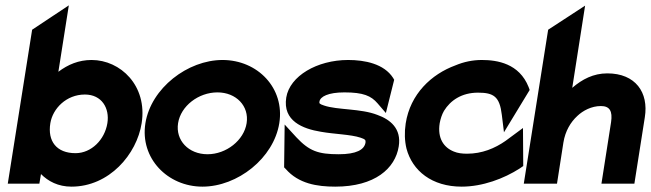

<svg xmlns="http://www.w3.org/2000/svg" viewBox="-20 -686 2431 717"><path d="M9 0H127L133 -36C160 -9 197 11 247 11C388 11 491 -110 509 -226C531 -366 430 -462 322 -462C274 -462 234 -445 198 -418L237 -666L100 -575ZM168 -226C177 -281 228 -333 297 -333C360 -333 390 -282 381 -226C371 -164 321 -114 262 -114C191 -114 157 -159 168 -226Z M523 -226C502 -95 606 11 736 11C867 11 1002 -95 1023 -226C1044 -357 942 -462 811 -462C681 -462 544 -357 523 -226ZM645 -226C655 -290 721 -341 792 -341C862 -341 911 -290 901 -226C891 -162 825 -110 755 -110C684 -110 635 -162 645 -226Z M1049 -322C1035 -234 1111 -205 1178 -194C1228 -185 1290 -184 1326 -172C1344 -166 1346 -163 1345 -154C1341 -127 1311 -110 1245 -110C1168 -110 1135 -122 1087 -173L1043 -221L1041 -61L1047 -55C1095 0 1164 11 1232 11C1380 11 1456 -57 1469 -139C1480 -206 1437 -240 1389 -257C1328 -281 1239 -275 1190 -292C1172 -298 1172 -300 1173 -307C1176 -325 1205 -341 1266 -341C1337 -341 1366 -328 1390 -300L1421 -264L1452 -388L1448 -395C1414 -448 1342 -462 1280 -462C1164 -462 1062 -402 1049 -322Z M1495 -225C1490 -192 1491 -160 1498 -131C1520 -48 1593 11 1704 11C1782 11 1862 -19 1921 -57L1934 -66L1933 -208L1868 -160C1828 -132 1780 -112 1724 -112C1706 -112 1689 -114 1675 -120C1637 -135 1613 -170 1622 -226C1625 -242 1630 -258 1638 -272C1662 -311 1704 -340 1765 -340C1824 -340 1846 -325 1854 -257L1862 -192L1958 -350L1954 -361C1919 -449 1837 -462 1779 -462C1745 -462 1712 -455 1681 -442C1591 -409 1512 -335 1495 -225Z M1936 0H2060L2084 -154C2091 -197 2111 -230 2136 -253C2157 -273 2189 -290 2224 -290C2257 -290 2268 -271 2262 -230L2226 0H2349L2388 -248C2403 -341 2353 -412 2248 -412C2196 -412 2154 -390 2117 -358L2165 -665L2027 -575Z"/></svg>

Font: Charger Pro
Style: UltraNarObl
Weight: 900
Designer: Jasper
Foundry: Cannot Into Space Fonts
Version: Version 1.09